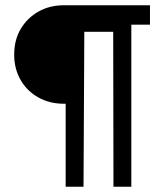

<svg xmlns="http://www.w3.org/2000/svg" viewBox="-20 -711 632 731"><path d="M230 0V-316H223Q169 -316 126 -340Q83 -364 58.5 -406.5Q34 -449 34 -503Q34 -559 59 -601Q84 -643 126.5 -667Q169 -691 224 -691H551V-617H480V0H412L411 -590H301L298 0Z"/></svg>

Font: Cairo Play Medium
Style: Regular
Weight: 500
Version: Version 3.119